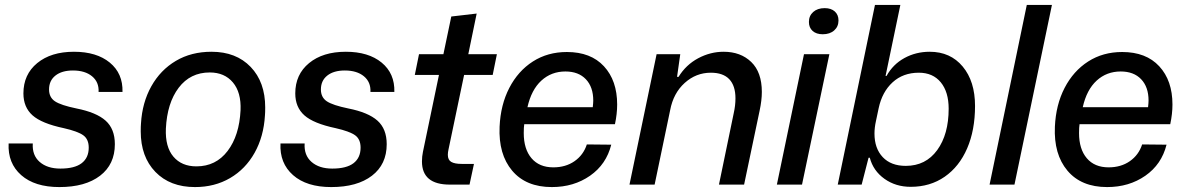

<svg xmlns="http://www.w3.org/2000/svg" viewBox="-20 -749 4811 779"><path d="M15 -167H113Q110 -119 141 -92Q172 -65 225 -65Q283 -65 311.5 -87Q340 -109 340 -150Q340 -184 318 -200Q296 -216 239 -229Q149 -248 112 -281Q75 -314 75 -370Q75 -447 131 -493Q187 -539 280 -539Q372 -539 425.5 -495Q479 -451 477 -376H380Q382 -416 353.5 -439.5Q325 -463 276 -463Q231 -463 205 -442.5Q179 -422 179 -386Q179 -354 203 -338Q227 -322 290 -309Q371 -293 408.5 -259.5Q446 -226 446 -164Q446 -82 386 -36Q326 10 221 10Q121 10 66 -38.5Q11 -87 15 -167Z M551 -216Q551 -237 552 -248Q557 -333 594 -399Q631 -465 693.5 -502Q756 -539 838 -539Q938 -539 997 -477.5Q1056 -416 1056 -313Q1056 -292 1055 -281Q1050 -195 1013 -129Q976 -63 913.5 -26.5Q851 10 771 10Q670 10 610.5 -51.5Q551 -113 551 -216ZM956 -302Q959 -374 925 -414.5Q891 -455 831 -455Q752 -455 705 -393Q658 -331 653 -227Q650 -153 683.5 -113.5Q717 -74 777 -74Q856 -74 903.5 -136.5Q951 -199 956 -302Z M1118 -167H1216Q1213 -119 1244 -92Q1275 -65 1328 -65Q1386 -65 1414.5 -87Q1443 -109 1443 -150Q1443 -184 1421 -200Q1399 -216 1342 -229Q1252 -248 1215 -281Q1178 -314 1178 -370Q1178 -447 1234 -493Q1290 -539 1383 -539Q1475 -539 1528.5 -495Q1582 -451 1580 -376H1483Q1485 -416 1456.5 -439.5Q1428 -463 1379 -463Q1334 -463 1308 -442.5Q1282 -422 1282 -386Q1282 -354 1306 -338Q1330 -322 1393 -309Q1474 -293 1511.5 -259.5Q1549 -226 1549 -164Q1549 -82 1489 -36Q1429 10 1324 10Q1224 10 1169 -38.5Q1114 -87 1118 -167Z M1692 -94Q1692 -114 1696 -133L1761 -445H1663L1680 -529H1779L1811 -682L1914 -694L1880 -529H1996L1979 -445H1863L1800 -144Q1797 -131 1797 -121Q1797 -100 1811 -92Q1825 -84 1853 -84H1903L1885 0H1805Q1692 0 1692 -94Z M2007 -235Q2011 -324 2046.5 -392.5Q2082 -461 2142 -499.5Q2202 -538 2280 -538Q2377 -538 2430.5 -480Q2484 -422 2484 -325Q2484 -287 2475 -245H2107Q2105 -233 2105 -209Q2105 -144 2136.5 -107Q2168 -70 2225 -70Q2275 -70 2311 -95Q2347 -120 2361 -163L2460 -162Q2440 -82 2374 -36Q2308 10 2219 10Q2114 10 2058 -56.5Q2002 -123 2007 -235ZM2385 -314Q2387 -332 2387 -341Q2387 -396 2357 -427.5Q2327 -459 2274 -459Q2217 -459 2176.5 -422Q2136 -385 2120 -314Z M2644 -529H2740L2727 -437H2733Q2763 -486 2812.5 -512.5Q2862 -539 2916 -539Q2985 -539 3028 -497.5Q3071 -456 3071 -376Q3071 -342 3062 -300L2999 0H2897L2957 -290Q2964 -321 2964 -350Q2964 -401 2939 -427.5Q2914 -454 2864 -454Q2804 -454 2758 -412.5Q2712 -371 2699 -302L2636 0H2534Z M3242 -529H3345L3234 0H3132ZM3262 -660Q3262 -685 3279.5 -700.5Q3297 -716 3326 -716Q3352 -716 3367 -702.5Q3382 -689 3382 -666Q3382 -641 3364.5 -625.5Q3347 -610 3318 -610Q3292 -610 3277 -623.5Q3262 -637 3262 -660Z M3509 -109H3504L3476 0H3379L3530 -729H3633L3573 -441H3577Q3603 -488 3649.5 -513.5Q3696 -539 3752 -539Q3836 -539 3886 -479Q3936 -419 3936 -319Q3936 -221 3904 -147Q3872 -73 3813 -32Q3754 9 3675 9Q3614 9 3568.5 -23.5Q3523 -56 3509 -109ZM3829 -308Q3829 -376 3797 -415Q3765 -454 3708 -454Q3644 -454 3601.5 -415Q3559 -376 3545 -310L3534 -258Q3528 -231 3528 -207Q3528 -147 3561.5 -111.5Q3595 -76 3655 -76Q3736 -76 3782.5 -140Q3829 -204 3829 -308Z M4146 -729H4248L4096 0H3995Z M4260 -235Q4264 -324 4299.5 -392.5Q4335 -461 4395 -499.5Q4455 -538 4533 -538Q4630 -538 4683.5 -480Q4737 -422 4737 -325Q4737 -287 4728 -245H4360Q4358 -233 4358 -209Q4358 -144 4389.5 -107Q4421 -70 4478 -70Q4528 -70 4564 -95Q4600 -120 4614 -163L4713 -162Q4693 -82 4627 -36Q4561 10 4472 10Q4367 10 4311 -56.5Q4255 -123 4260 -235ZM4638 -314Q4640 -332 4640 -341Q4640 -396 4610 -427.5Q4580 -459 4527 -459Q4470 -459 4429.5 -422Q4389 -385 4373 -314Z"/></svg>

Font: Mona Sans Medium
Style: Italic
Weight: 500
Italic angle: -11.7°
Designer: Deni Anggara
Foundry: GitHub
Version: Version 2.000